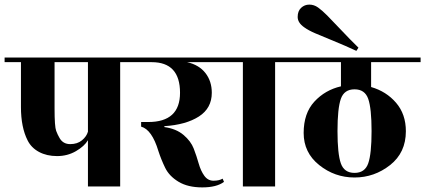

<svg xmlns="http://www.w3.org/2000/svg" viewBox="-40 -810 1847 834"><path d="M582 -560V-540H482V0H342V-201Q327 -175 290 -153.5Q253 -132 208 -132Q163 -132 129.5 -150Q96 -168 80 -200Q51 -257 51 -345V-540H-20V-560ZM342 -540H197V-338Q197 -260 204 -241.5Q211 -223 219 -210Q234 -184 265 -184Q296 -184 316 -200.5Q336 -217 342 -238Z M955 -560V-540H773Q825 -528 852.5 -492.5Q880 -457 880 -407Q880 -340 824 -304Q768 -268 674 -262V-258Q725 -251 757 -224Q789 -197 801.5 -164.5Q814 -132 823 -100Q832 -68 847.5 -46.5Q863 -25 887.5 -25Q912 -25 927 -34L933 -20Q901 4 838.5 4Q776 4 735.5 -20.5Q695 -45 677.5 -81Q660 -117 648 -154Q620 -247 573 -260V-280H604Q742 -280 742 -407Q742 -540 619 -540H542V-560Z M1255 -560V-540H1155V0H1015V-540H915V-560Z M1787 -540H1572V-432Q1638 -413 1680.5 -363.5Q1723 -314 1723 -240Q1723 -147 1654.5 -93Q1586 -39 1500 -39Q1414 -39 1346.5 -93Q1279 -147 1279 -232.5Q1279 -318 1325.5 -368.5Q1372 -419 1441 -435V-540H1215V-560H1787ZM1440.5 -100.5Q1455 -59 1500 -59Q1545 -59 1559.5 -100.5Q1574 -142 1574 -240.5Q1574 -339 1559.5 -380.5Q1545 -422 1500 -422Q1455 -422 1440.5 -380.5Q1426 -339 1426 -240.5Q1426 -142 1440.5 -100.5Z M1282 -691Q1253 -711 1253 -736.5Q1253 -762 1268 -776Q1283 -790 1303.5 -790Q1324 -790 1341.5 -777.5Q1359 -765 1381 -743Q1403 -721 1441.5 -680Q1480 -639 1517 -603L1508 -589Q1461 -611 1409.5 -632Q1358 -653 1329 -665.5Q1300 -678 1282 -691Z"/></svg>

Font: Rozha One
Style: Regular
Weight: 400
Designer: Tim Donaldson, Indian Type Foundry
Foundry: Indian Type Foundry
Version: Version 1.301;PS 1.0;hotconv 1.0.78;makeotf.lib2.5.61930; tt